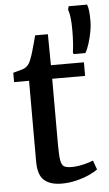

<svg xmlns="http://www.w3.org/2000/svg" viewBox="-57 -853 512 901"><g transform="rotate(-5 199.0 -403.0)"><path d="M197 10Q143.5 10 114.8 -15Q86 -40 86 -103.5V-484H15.5V-528Q25.5 -531 37.2 -534Q49 -537 59.5 -540.2Q70 -543.5 75 -547.5Q81.5 -552 86 -557.2Q90.5 -562.5 94.2 -569.5Q98 -576.5 101.5 -586.5Q106.5 -598.5 112.5 -619.2Q118.5 -640 124.2 -660.8Q130 -681.5 133 -694H193L194.5 -548H350V-484H195V-172.5Q195 -122 199.2 -99Q203.5 -76 215.2 -69.8Q227 -63.5 250.5 -63.5Q276.5 -63.5 306.5 -70.8Q336.5 -78 352 -85L367.5 -42Q352 -30 325 -18Q298 -6 264.5 2Q231 10 197 10ZM360.5 -590.5H305.5L302.5 -598Q305.5 -618 307.2 -645Q309 -672 309 -703.5Q309 -738.5 306 -762.5Q303 -786.5 297.5 -800.5L301.5 -816.5H388.5Q393.5 -803 395.5 -785Q397.5 -767 397.5 -735.5Q397.5 -714.5 392.2 -687Q387 -659.5 378.8 -633.2Q370.5 -607 360.5 -590.5Z"/></g></svg>

Font: Merriweather 36pt Medium
Style: Regular
Weight: 500
Version: Version 2.100